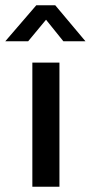

<svg xmlns="http://www.w3.org/2000/svg" viewBox="-46 -710 345 730"><path d="M77 0V-472H180V0ZM279 -553H195L129 -635L61 -553H-26L92 -690H164Z"/></svg>

Font: Ek Mukta Medium
Style: Regular
Weight: 500
Designer: Girish Dalvi and Yashodeep Gholap
Foundry: Ek Type
Version: Version 2.538;PS 1.002;hotconv 16.6.51;makeotf.lib2.5.65220;